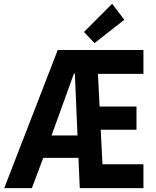

<svg xmlns="http://www.w3.org/2000/svg" viewBox="-20 -980 811 1000"><path d="M2 0 280.8 -719.7H377.9L381.3 -596.2H364.7L234.9 -236.8L146 0ZM167.5 -157.7V-274.4H458.5V-157.7ZM395.5 0 385.7 -227.1 364.7 -719.7H727.1V-595.2H490.2L513.7 -124.5H727.1V0ZM495.6 -304.2 487.3 -425.3H690.9V-304.2ZM472.2 -755.4 417.5 -813.5 564 -960.4 627.4 -877Z"/></svg>

Font: Reddit Sans Condensed
Style: Bold
Weight: 700
Designer: Stephen Hutchings
Foundry: Reddit
Version: Version 1.014